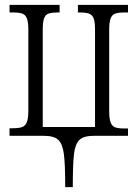

<svg xmlns="http://www.w3.org/2000/svg" viewBox="-20 -556 563 786"><path d="M160 0H19V-31H32Q58 -31 71 -36Q84 -41 90 -56.5Q96 -72 96 -104V-434Q96 -466 90 -481Q84 -496 71 -500.5Q58 -505 32 -505H19V-536H224V-505H220Q192 -505 179 -500.5Q166 -496 160.5 -481Q155 -466 155 -434V-36H369V-434Q369 -466 363.5 -480.5Q358 -495 345 -500Q332 -505 306 -505H299V-536H504V-505H493Q465 -505 452 -500.5Q439 -496 433 -481Q427 -466 427 -434V-102Q427 -70 433 -54.5Q439 -39 452 -34.5Q465 -30 491 -30H504V0H364Q323 0 305.5 16.5Q288 33 283 74Q278 115 278 210H247Q247 116 241.5 74.5Q236 33 218.5 16.5Q201 0 160 0Z"/></svg>

Font: Noto Serif CondLight
Style: Regular
Weight: 300
Width: 3
Designer: Monotype Design Team
Foundry: Monotype Imaging Inc.
Version: Version 1.001